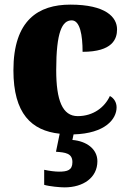

<svg xmlns="http://www.w3.org/2000/svg" viewBox="-20 -571 559 830"><path d="M259 239C340 239 401 197 401 126C401 73 354 39 293 34L298 10C436 6 484 -57 484 -107C484 -127 474 -146 455 -156C433 -108 384 -69 316 -69C250 -69 223 -137 223 -268C223 -434 249 -483 290 -483C326 -483 337 -419 337 -347C467 -347 486 -403 486 -444C486 -497 437 -551 284 -551C146 -551 38 -484 38 -267C38 -80 116 -6 238 7L222 85C262 88 293 91 293 130C293 165 271 171 235 171C218 171 194 168 171 163V228C194 235 240 239 259 239Z"/></svg>

Font: Noto Serif Devanagari SemiCondensed Black
Style: Regular
Weight: 900
Width: 4
Designer: Universal Thirst, Indian Type Foundry and the Monotype Design Team
Foundry: Monotype Imaging Inc.
Version: Version 2.004